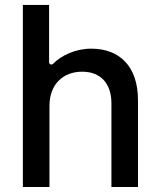

<svg xmlns="http://www.w3.org/2000/svg" viewBox="-20 -747 642 767"><path d="M177.6 -323.9C177.6 -410.9 232.6 -460.6 308.2 -460.6C381.4 -460.6 425.1 -414.1 425.1 -334.2V0H531.2V-346.9C531.2 -483 456.7 -552.6 344.5 -552.6C280.9 -552.6 224.1 -524.9 192.5 -492.5C186.4 -485.8 176.1 -490.1 176.1 -498.2V-727.3H71.4V0H177.6Z"/></svg>

Font: RA Harald Medium
Style: Regular
Weight: 500
Designer: Rasmus Andersson
Foundry: rsms
Version: Version 3.000;hotconv 1.0.109;makeotfexe 2.5.65596